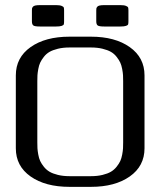

<svg xmlns="http://www.w3.org/2000/svg" viewBox="-20 -726 644 746"><path d="M479 -685.5V-643.6Q479 -634.8 477.8 -631.3Q476.6 -627.9 469.7 -625.5Q462.9 -623 447.8 -623H385.3Q364.7 -623 359.4 -627.2Q354 -631.3 354 -643.6V-685.5Q354 -690.9 354.5 -693.4Q355 -695.8 357.7 -699.5Q360.4 -703.1 367.2 -704.6Q374 -706.1 385.3 -706.1H447.8Q462.4 -706.1 469.5 -703.1Q476.6 -700.2 477.8 -696.8Q479 -693.4 479 -685.5ZM229 -685.5V-643.6Q229 -634.8 227.8 -631.3Q226.6 -627.9 219.7 -625.5Q212.9 -623 197.8 -623H135.3Q114.7 -623 109.4 -627.2Q104 -631.3 104 -643.6V-685.5Q104 -690.9 104.5 -693.4Q105 -695.8 107.7 -699.5Q110.4 -703.1 117.2 -704.6Q124 -706.1 135.3 -706.1H197.8Q212.4 -706.1 219.5 -703.1Q226.6 -700.2 227.8 -696.8Q229 -693.4 229 -685.5ZM333.5 -583.5Q426.8 -583.5 484.1 -543Q541.5 -502.4 541.5 -433.1V-149.9Q541.5 -80.6 484.1 -40.3Q426.8 0 333.5 0H250Q156.2 0 98.9 -40.3Q41.5 -80.6 41.5 -149.9V-433.1Q41.5 -502.4 98.9 -543Q156.2 -583.5 250 -583.5ZM333.5 -541.5H250Q225.1 -541.5 205.1 -536.6Q185.1 -531.7 172.4 -524.4Q159.7 -517.1 150.4 -505.1Q141.1 -493.2 136.2 -482.7Q131.3 -472.2 128.7 -457.5Q126 -442.9 125.5 -433.3Q125 -423.8 125 -410.6V-172.9Q125 -159.7 125.5 -149.9Q126 -140.1 128.7 -125.5Q131.3 -110.8 136.2 -100.3Q141.1 -89.8 150.4 -78.1Q159.7 -66.4 172.4 -58.8Q185.1 -51.3 205.1 -46.4Q225.1 -41.5 250 -41.5H333.5Q358.4 -41.5 378.4 -46.4Q398.4 -51.3 411.1 -58.8Q423.8 -66.4 433.1 -78.1Q442.4 -89.8 447.3 -100.3Q452.1 -110.8 454.8 -125.5Q457.5 -140.1 458 -149.9Q458.5 -159.7 458.5 -172.9V-410.6Q458.5 -423.8 458 -433.3Q457.5 -442.9 454.8 -457.5Q452.1 -472.2 447.3 -482.7Q442.4 -493.2 433.1 -505.1Q423.8 -517.1 411.1 -524.4Q398.4 -531.7 378.4 -536.6Q358.4 -541.5 333.5 -541.5Z"/></svg>

Font: Gputeks
Style: Regular
Weight: 500
Version: Version 0.9